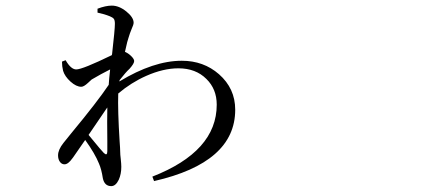

<svg xmlns="http://www.w3.org/2000/svg" viewBox="-20 -588 1540 670"><path d="M368.2 61.5Q344.7 61.5 338.9 34.2Q334 2 325.2 -17.6Q311.5 -51.8 277.3 -99.6L235.4 -39.1Q234.4 -38.1 232.4 -35.2Q217.8 -14.6 205.1 -14.6Q195.3 -14.6 189 -23.4Q182.6 -32.2 182.6 -45.9Q182.6 -65.4 201.2 -88.9Q210.9 -100.6 229.5 -124Q319.3 -232.4 359.4 -292Q360.4 -310.5 364.3 -345.7Q333 -330.1 299.8 -310.5Q294.9 -306.6 287.1 -298.8Q272.5 -285.2 263.7 -285.2Q246.1 -285.2 226.1 -303.2Q206.1 -321.3 200.2 -340.8Q196.3 -356.4 196.3 -373L209 -377.9Q227.5 -345.7 246.1 -345.7Q267.6 -345.7 370.1 -395.5Q370.1 -397.5 371.1 -399.4Q380.9 -485.4 380.9 -504.9Q380.9 -517.6 377 -522.5Q373 -527.3 363.3 -531.2Q343.8 -539.1 320.3 -543.9V-557.6Q348.6 -568.4 370.1 -568.4Q395.5 -568.4 420.9 -547.9Q446.3 -527.3 446.3 -508.8Q446.3 -502 439.5 -487.3Q432.6 -470.7 428.7 -457Q424.8 -447.3 417 -411.1Q416 -408.2 416 -407.2L418 -406.2Q428.7 -401.4 438.5 -391.6Q448.2 -381.8 448.2 -375Q448.2 -366.2 432.6 -348.6L430.7 -346.7Q418.9 -335.9 397.5 -308.6L396.5 -303.7Q515.6 -376 614.3 -376Q690.4 -376 744.1 -329.1Q800.8 -279.3 800.8 -205.1Q800.8 -20.5 517.6 43.9L511.7 28.3Q736.3 -59.6 736.3 -222.7Q736.3 -277.3 700.2 -312.5Q663.1 -349.6 602.5 -349.6Q549.8 -349.6 490.2 -323.2Q437.5 -299.8 392.6 -261.7Q390.6 -203.1 397.5 -93.8Q399.4 -69.3 399.4 -59.1Q399.4 -48.8 401.4 -33.2Q403.3 -15.6 403.3 -5.9Q403.3 19.5 394.5 39.1Q383.8 61.5 368.2 61.5ZM354.5 -60.5Q354.5 -69.3 354.5 -94.7Q353.5 -169.9 354.5 -212.9Q353.5 -211.9 351.6 -209Q310.5 -148.4 289.1 -117.2Q301.8 -101.6 327.1 -71.3Q338.9 -58.6 341.8 -54.7Q354.5 -42 354.5 -60.5Z"/></svg>

Font: Bpmf GenYo Min R
Style: R
Weight: 400
Foundry: But Ko
Version: Version 1.320